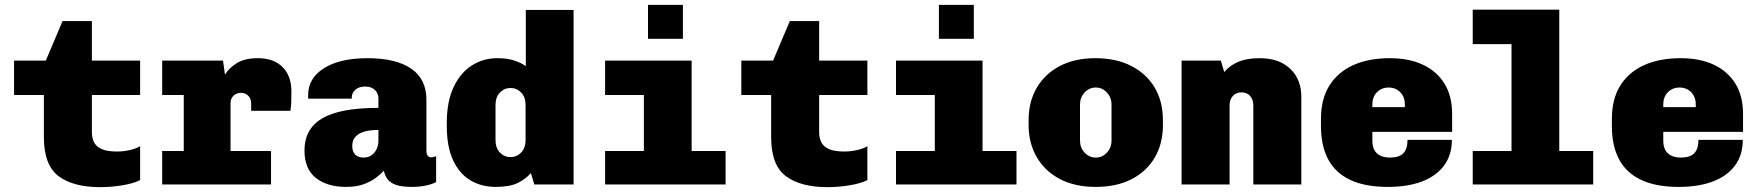

<svg xmlns="http://www.w3.org/2000/svg" viewBox="-20 -761 7240 792"><path d="M394 11Q282 11 221.5 -34.5Q161 -80 161 -195V-369H38V-511H169L238 -674H359V-511H558V-369H359V-214Q359 -193 367.5 -175Q376 -157 398.5 -146.5Q421 -136 463 -136Q489 -136 515.5 -142Q542 -148 558 -158V-18Q530 -4 484 3.5Q438 11 394 11Z M738 0V-369H649V-511H900L908 -453Q923 -479 956 -500Q989 -521 1043 -521Q1109 -521 1145.5 -484.5Q1182 -448 1182 -384Q1182 -364 1181.5 -344Q1181 -324 1178 -304H1016V-335Q1016 -348 1010.5 -357.5Q1005 -367 995.5 -372.5Q986 -378 974 -378Q962 -378 952 -372.5Q942 -367 936.5 -357.5Q931 -348 931 -335V0ZM649 0V-138H1098V0Z M1408 10Q1330 10 1283 -27Q1236 -64 1236 -140Q1236 -200 1268.5 -239Q1301 -278 1368.5 -297Q1436 -316 1541 -316V-355Q1541 -375 1527 -389.5Q1513 -404 1486 -404Q1461 -404 1446 -391Q1431 -378 1431 -358V-354H1252Q1252 -355 1251.5 -356Q1251 -357 1251 -358Q1251 -359 1251 -361.5Q1251 -364 1251 -368Q1251 -439 1317 -480Q1383 -521 1495 -521Q1613 -521 1676 -478Q1739 -435 1739 -349V-139Q1739 -126 1744 -119Q1749 -112 1759 -112Q1769 -112 1779 -117V-10Q1763 -1 1736 4.5Q1709 10 1680 10Q1637 10 1613 1.5Q1589 -7 1578.5 -22Q1568 -37 1563 -57Q1549 -41 1527.5 -25.5Q1506 -10 1477 0Q1448 10 1408 10ZM1480 -111Q1498 -111 1511.5 -120Q1525 -129 1533 -145Q1541 -161 1541 -181V-225Q1505 -225 1481 -217.5Q1457 -210 1445 -195.5Q1433 -181 1433 -159Q1433 -136 1445 -123.5Q1457 -111 1480 -111Z M2024 10Q1967 10 1921.5 -16.5Q1876 -43 1849.5 -99Q1823 -155 1823 -242V-253Q1823 -343 1851.5 -402.5Q1880 -462 1927 -491.5Q1974 -521 2031 -521Q2072 -521 2101 -511.5Q2130 -502 2149 -488V-720H2346V0H2184L2170 -47Q2148 -22 2115 -6Q2082 10 2024 10ZM2086 -113Q2112 -113 2130 -132Q2148 -151 2148 -183V-328Q2148 -360 2130 -379Q2112 -398 2086 -398Q2060 -398 2042 -379Q2024 -360 2024 -328V-183Q2024 -151 2042 -132Q2060 -113 2086 -113Z M2636 0V-369H2476V-511H2833V0ZM2476 0V-138H2973V0ZM2653 -601V-741H2797V-601Z M3394 11Q3282 11 3221.5 -34.5Q3161 -80 3161 -195V-369H3038V-511H3169L3238 -674H3359V-511H3558V-369H3359V-214Q3359 -193 3367.5 -175Q3376 -157 3398.5 -146.5Q3421 -136 3463 -136Q3489 -136 3515.5 -142Q3542 -148 3558 -158V-18Q3530 -4 3484 3.5Q3438 11 3394 11Z M3836 0V-369H3676V-511H4033V0ZM3676 0V-138H4173V0ZM3853 -601V-741H3997V-601Z M4500 10Q4414 10 4352 -22.5Q4290 -55 4256.5 -113Q4223 -171 4223 -245V-266Q4223 -342 4257 -399.5Q4291 -457 4352.5 -489Q4414 -521 4498 -521Q4585 -521 4647.5 -488.5Q4710 -456 4743.5 -399Q4777 -342 4777 -266V-245Q4777 -168 4743 -110.5Q4709 -53 4647 -21.5Q4585 10 4500 10ZM4500 -111Q4527 -111 4546 -131.5Q4565 -152 4565 -181V-330Q4565 -359 4546 -379.5Q4527 -400 4500 -400Q4473 -400 4454 -379.5Q4435 -359 4435 -330V-181Q4435 -152 4454 -131.5Q4473 -111 4500 -111Z M4854 0V-511H5016L5030 -464Q5054 -492 5089 -506.5Q5124 -521 5176 -521Q5256 -521 5302 -477.5Q5348 -434 5348 -361V0H5150V-325Q5150 -350 5137 -365Q5124 -380 5101 -380Q5086 -380 5075 -373Q5064 -366 5058 -354Q5052 -342 5052 -325V0Z M5705 10Q5610 10 5548.5 -19.5Q5487 -49 5458 -105Q5429 -161 5429 -240V-271Q5429 -353 5464 -408.5Q5499 -464 5562.5 -492.5Q5626 -521 5713 -521Q5792 -521 5849.5 -494Q5907 -467 5938.5 -416Q5970 -365 5970 -291V-217H5641V-182Q5641 -145 5660.5 -128Q5680 -111 5713 -111Q5752 -111 5769 -129Q5786 -147 5786 -184H5969Q5969 -122 5937 -78.5Q5905 -35 5846 -12.5Q5787 10 5705 10ZM5641 -319H5775V-330Q5775 -352 5766 -367.5Q5757 -383 5742 -391.5Q5727 -400 5708 -400Q5689 -400 5674 -391.5Q5659 -383 5650 -367.5Q5641 -352 5641 -330Z M6215 0V-579H6055V-721H6412V0ZM6055 0V-138H6552V0Z M6905 10Q6810 10 6748.5 -19.5Q6687 -49 6658 -105Q6629 -161 6629 -240V-271Q6629 -353 6664 -408.5Q6699 -464 6762.5 -492.5Q6826 -521 6913 -521Q6992 -521 7049.5 -494Q7107 -467 7138.5 -416Q7170 -365 7170 -291V-217H6841V-182Q6841 -145 6860.5 -128Q6880 -111 6913 -111Q6952 -111 6969 -129Q6986 -147 6986 -184H7169Q7169 -122 7137 -78.5Q7105 -35 7046 -12.5Q6987 10 6905 10ZM6841 -319H6975V-330Q6975 -352 6966 -367.5Q6957 -383 6942 -391.5Q6927 -400 6908 -400Q6889 -400 6874 -391.5Q6859 -383 6850 -367.5Q6841 -352 6841 -330Z"/></svg>

Font: Chivo Mono Black
Style: Regular
Weight: 900
Designer: Hector Gatti
Foundry: Omnibus-Type
Version: Version 1.008